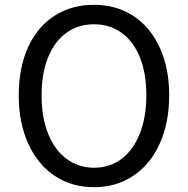

<svg xmlns="http://www.w3.org/2000/svg" viewBox="-20 -766 782 799"><path d="M58 -369Q58 -484 97 -569.5Q136 -655 207 -700.5Q278 -746 371 -746Q464 -746 534.5 -700Q605 -654 644.5 -568.5Q684 -483 684 -369Q684 -255 644.5 -168Q605 -81 534 -34Q463 13 371 13Q279 13 208 -34Q137 -81 97.5 -168Q58 -255 58 -369ZM486 -105Q535 -142 562 -210.5Q589 -279 589 -369Q589 -461 562 -528Q535 -594 486 -629.5Q437 -665 371 -665Q306 -665 257 -630Q208 -595 180.5 -528Q153 -461 153 -369Q153 -277 180.5 -209Q208 -141 257.5 -104.5Q307 -68 371 -68Q437 -68 486 -105Z"/></svg>

Font: Merged Yaku Han JP
Style: Regular
Weight: 400
Designer: Ryoko NISHIZUKA 西塚涼子 (kana, bopomofo & ideographs); Paul D. Hunt (Latin, Greek & Cyrillic); Sandoll Communications 산돌커뮤니
Foundry: Adobe
Version: Version 2.004